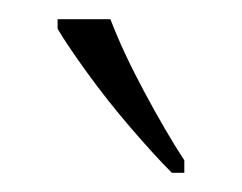

<svg xmlns="http://www.w3.org/2000/svg" viewBox="-20 -786 252 200"><path d="M159 -606Q141 -624 116.5 -652.5Q92 -681 71 -710Q50 -739 40 -756V-766H95Q108 -732 130.5 -690Q153 -648 172 -619V-606Z"/></svg>

Font: Noto Serif Sinhala Condensed ExtraLight
Style: Regular
Weight: 200
Width: 3
Designer: Jelle Bosma - Monotype Design Team
Foundry: Monotype Imaging Inc.
Version: Version 2.007; ttfautohint (v1.8.4.7-5d5b)